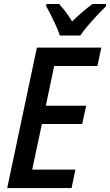

<svg xmlns="http://www.w3.org/2000/svg" viewBox="-20 -956 560 976"><path d="M16.6 0 167.5 -713.9H495.1L475.1 -620.6H255.4L212.9 -418.5H418L397.9 -325.7H192.9L143.6 -93.8H363.3L343.8 0ZM284.2 -775.4Q277.3 -796.9 265.1 -824.2Q252.9 -851.6 239.5 -878.2Q226.1 -904.8 214.8 -923.8L215.8 -935.5H280.8Q290.5 -925.3 301.5 -911.6Q312.5 -897.9 324.2 -881.3Q335.9 -864.7 346.7 -847.2Q374 -873.5 400.1 -896Q426.3 -918.5 450.2 -935.5H519.5L518.6 -923.8Q501 -907.2 475.6 -880.1Q450.2 -853 426 -824.7Q401.9 -796.4 388.2 -775.4Z"/></svg>

Font: Open Sans SemiCondensed SemiBold
Style: Italic
Weight: 600
Width: 4
Italic angle: -12°
Designer: Monotype Design Team
Foundry: Monotype Imaging Inc.
Version: Version 3.000